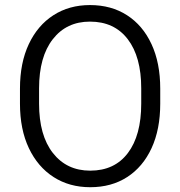

<svg xmlns="http://www.w3.org/2000/svg" viewBox="-20 -741 723 770"><path d="M622.6 -385.7V-325.2Q622.6 -222.2 587.9 -147Q553.2 -71.8 490.2 -31Q427.2 9.8 341.8 9.8Q258.3 9.8 194.8 -31Q131.3 -71.8 95.7 -147Q60.1 -222.2 60.1 -325.2V-385.7Q60.1 -488.8 95.5 -564Q130.9 -639.2 194.1 -679.9Q257.3 -720.7 340.8 -720.7Q426.3 -720.7 489.5 -679.9Q552.7 -639.2 587.6 -564Q622.6 -488.8 622.6 -385.7ZM546.4 -325.2V-386.7Q546.4 -513.2 492.4 -583.7Q438.5 -654.3 340.8 -654.3Q246.6 -654.3 191.7 -583.7Q136.7 -513.2 136.7 -386.7V-325.2Q136.7 -198.2 192.1 -127.4Q247.6 -56.6 341.8 -56.6Q439.5 -56.6 492.9 -127.4Q546.4 -198.2 546.4 -325.2Z"/></svg>

Font: Vazirmatn FD Light
Style: Regular
Weight: 300
Designer: Saber Rastikerdar
Foundry: Saber Rastikerdar
Version: Version 33.003